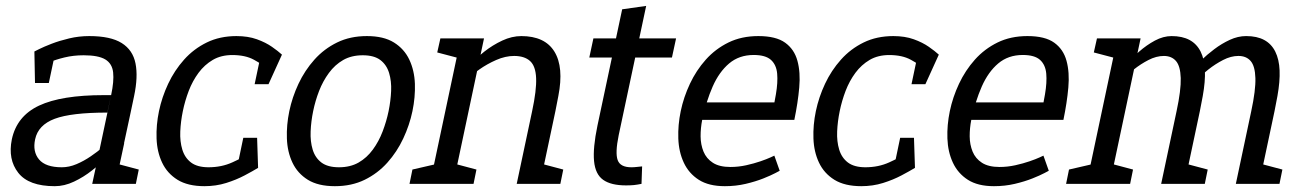

<svg xmlns="http://www.w3.org/2000/svg" viewBox="-20 -632 4476 660"><path d="M168.3 8Q78.8 8 42.8 -38Q6.7 -84 20.7 -153Q37.7 -233 114.3 -269Q191 -305 337 -305H362L349 -245Q224.7 -245 167.8 -223.6Q111 -202.2 100.7 -153Q91.7 -110.8 114.2 -83.9Q136.8 -57 192.5 -57ZM116.5 -403 98.2 -455Q98.2 -455 114.1 -463Q130 -471 157.1 -481.5Q184.2 -492 217.8 -500Q251.3 -508 286.7 -508L267.5 -442Q232.3 -442 201.6 -434.5Q170.8 -427 148.7 -417.5Q126.5 -408 116.5 -403ZM429 -245 362 -305Q372.3 -353 368.9 -383.2Q365.5 -413.5 341.8 -427.8Q318 -442 267.5 -442L286.7 -508Q360.2 -508 398.4 -484Q436.7 -460 445.8 -414Q455 -368 441 -302ZM373.3 -163.3 396.7 -146.7Q396.7 -146.7 383.6 -131Q370.5 -115.3 348 -92.3Q325.5 -69.3 296.5 -46.3Q267.5 -23.3 234.4 -7.7Q201.3 8 168.3 8L192.5 -57Q217.5 -57 243.1 -67.8Q268.7 -78.7 291.9 -94.6Q315.2 -110.5 333.5 -126.1Q351.8 -141.7 362.6 -152.5Q373.3 -163.3 373.3 -163.3ZM386 -45 310 -60 362 -305 429 -245ZM310 -60 407 -140 377 0H297ZM367 0 375.7 -70.8 457 -49.2 447 0ZM147.8 -346.7H100.3L98.2 -455H170.7Z M683.2 8Q625.7 8 590.2 -14Q554.8 -36 537.3 -73Q519.8 -110 518.2 -156Q516.5 -202 526.5 -250Q536.5 -298 558.1 -344Q579.7 -390 612.8 -427Q645.8 -464 690.8 -486Q735.7 -508 793.2 -508L779 -442.8Q740 -442.8 711.5 -426.1Q683 -409.3 662.5 -381.7Q642 -354 628.8 -319.7Q615.7 -285.3 608.5 -250Q601.2 -214.7 599.7 -180.2Q598.2 -145.8 606.7 -117.8Q615.2 -89.7 636.8 -73.3Q658.3 -57 697.3 -57ZM682.2 8 696.3 -57Q741.8 -57 778.8 -73.9Q815.8 -90.8 839.3 -105.8L867.2 -55Q849.2 -44 820.8 -29Q792.5 -14 757.5 -3Q722.5 8 682.2 8ZM900.3 -395Q883 -410 853.3 -426.4Q823.7 -442.8 778.2 -442.8L792.3 -508Q832.7 -508 863.1 -497Q893.5 -486 914.8 -471.1Q936.2 -456.2 949.2 -444.2ZM816.3 -158.3H863.8L867.2 -55H794.7ZM855.3 -342.5 876.7 -444 949.2 -444.2 903 -342.5Z M974.5 -250Q984.5 -298 1006.1 -344Q1027.7 -390 1060.8 -427Q1093.8 -464 1138.8 -486Q1183.7 -508 1241.2 -508Q1298.7 -508 1334.1 -486Q1369.5 -464 1387 -427Q1404.5 -390 1406.2 -344Q1407.8 -298 1397.8 -250Q1387.8 -202 1366.2 -156Q1344.7 -110 1311.6 -73Q1278.5 -36 1233.6 -14Q1188.7 8 1131.2 8Q1073.7 8 1038.2 -14Q1002.8 -36 985.3 -73Q967.8 -110 966.2 -156Q964.5 -202 974.5 -250ZM1056.5 -250Q1049.2 -214.7 1047.8 -180.2Q1046.3 -145.8 1054.8 -117.8Q1063.3 -89.7 1084.9 -73.3Q1106.5 -57 1145.3 -57Q1184.2 -57 1212.7 -73.3Q1241.2 -89.7 1261.7 -117.8Q1282.2 -145.8 1295.3 -180.2Q1308.5 -214.7 1315.8 -250Q1323 -285.3 1324.5 -319.2Q1326 -353.2 1317.5 -381.2Q1309 -409.3 1287.4 -425.7Q1265.8 -442 1227 -442Q1188.2 -442 1159.7 -425.7Q1131.2 -409.3 1110.6 -381.2Q1090 -353.2 1076.8 -319.2Q1063.7 -285.3 1056.5 -250Z M1889.2 -250H1809.2Q1824.7 -322.3 1822.9 -363.6Q1821.2 -404.8 1802.1 -422.2Q1783 -439.7 1746.7 -439.7L1771.5 -508Q1853 -508 1885.8 -454.6Q1918.7 -401.2 1899.3 -302ZM1563.8 -500H1643.8L1537.8 0H1457.8ZM1809.2 -250H1889.2L1836.2 0H1756.2ZM1569.5 -346.7 1544.5 -355Q1544.5 -355 1557.6 -370.5Q1570.7 -386 1593.1 -408.8Q1615.5 -431.5 1644.4 -454.2Q1673.3 -477 1706.4 -492.5Q1739.5 -508 1772.5 -508L1747.7 -439.7Q1717.2 -439.7 1685.5 -425.7Q1653.8 -411.7 1627.7 -393.2Q1601.5 -374.7 1585.5 -360.7Q1569.5 -346.7 1569.5 -346.7ZM1559 -431.7 1483 -451.7 1493.8 -500H1573.8ZM1527.8 0 1536.5 -70.8 1617.8 -49.2 1607.8 0ZM1387.7 0 1397.7 -49.2 1487.8 -70 1467.7 0ZM1826.2 0 1834.8 -70.8 1916.2 -49.2 1906.2 0Z M2005.7 -434.2 2019.8 -500H2304L2289.8 -434.2ZM2187.3 -60 2185.2 0Q2170.2 3 2158.8 4.2Q2147.5 5.3 2132 5.3Q2080.3 5.3 2053.4 -13.8Q2026.5 -32.8 2022.1 -77.9Q2017.7 -123 2033.7 -200L2118.7 -600L2201.2 -611.7L2106.7 -167Q2094.3 -106.5 2103.2 -81.8Q2112 -57 2150.3 -57Q2159.3 -57 2167.8 -58Q2176.3 -59 2187.3 -60Z M2586.7 -508 2570.8 -443Q2520.8 -443 2486.4 -413.9Q2452 -384.8 2429.8 -334.5Q2407.7 -284.2 2393.8 -220L2320 -250Q2330 -298 2351.6 -344Q2373.2 -390 2406.2 -427Q2439.3 -464 2484.2 -486Q2529.2 -508 2586.7 -508ZM2641.8 -97 2660.2 -45Q2660.2 -45 2645.1 -37Q2630 -29 2603.7 -18.5Q2577.3 -8 2543.4 0Q2509.5 8 2471.7 8L2490.8 -58Q2518.5 -58 2545.3 -64Q2572.2 -70 2594 -77.5Q2615.8 -85 2628.8 -91Q2641.8 -97 2641.8 -97ZM2320 -250 2393.8 -220Q2388.2 -191.8 2388.3 -163.4Q2388.5 -135 2398.3 -110.9Q2408.2 -86.8 2430.6 -72.4Q2453 -58 2490.8 -58L2471.7 8Q2416.3 8 2382 -14Q2347.7 -36 2330.5 -73Q2313.3 -110 2311.7 -156Q2310 -202 2320 -250ZM2376.8 -280H2712.8L2710.5 -220H2364.5ZM2586.7 -508Q2647.5 -508 2679 -485.2Q2710.5 -462.5 2721.2 -422.8Q2732 -383.2 2727.4 -331.2Q2722.8 -279.2 2710.5 -220H2630.2Q2640.2 -267.5 2647.2 -308.1Q2654.2 -348.7 2651.5 -378.9Q2648.8 -409.2 2630.2 -426.1Q2611.5 -443 2570.8 -443Z M2941.2 8Q2883.7 8 2848.2 -14Q2812.8 -36 2795.3 -73Q2777.8 -110 2776.2 -156Q2774.5 -202 2784.5 -250Q2794.5 -298 2816.1 -344Q2837.7 -390 2870.8 -427Q2903.8 -464 2948.8 -486Q2993.7 -508 3051.2 -508L3037 -442.8Q2998 -442.8 2969.5 -426.1Q2941 -409.3 2920.5 -381.7Q2900 -354 2886.8 -319.7Q2873.7 -285.3 2866.5 -250Q2859.2 -214.7 2857.7 -180.2Q2856.2 -145.8 2864.7 -117.8Q2873.2 -89.7 2894.8 -73.3Q2916.3 -57 2955.3 -57ZM2940.2 8 2954.3 -57Q2999.8 -57 3036.8 -73.9Q3073.8 -90.8 3097.3 -105.8L3125.2 -55Q3107.2 -44 3078.8 -29Q3050.5 -14 3015.5 -3Q2980.5 8 2940.2 8ZM3158.3 -395Q3141 -410 3111.3 -426.4Q3081.7 -442.8 3036.2 -442.8L3050.3 -508Q3090.7 -508 3121.1 -497Q3151.5 -486 3172.8 -471.1Q3194.2 -456.2 3207.2 -444.2ZM3074.3 -158.3H3121.8L3125.2 -55H3052.7ZM3113.3 -342.5 3134.7 -444 3207.2 -444.2 3161 -342.5Z M3511.7 -508 3495.8 -443Q3445.8 -443 3411.4 -413.9Q3377 -384.8 3354.8 -334.5Q3332.7 -284.2 3318.8 -220L3245 -250Q3255 -298 3276.6 -344Q3298.2 -390 3331.2 -427Q3364.3 -464 3409.2 -486Q3454.2 -508 3511.7 -508ZM3566.8 -97 3585.2 -45Q3585.2 -45 3570.1 -37Q3555 -29 3528.7 -18.5Q3502.3 -8 3468.4 0Q3434.5 8 3396.7 8L3415.8 -58Q3443.5 -58 3470.3 -64Q3497.2 -70 3519 -77.5Q3540.8 -85 3553.8 -91Q3566.8 -97 3566.8 -97ZM3245 -250 3318.8 -220Q3313.2 -191.8 3313.3 -163.4Q3313.5 -135 3323.3 -110.9Q3333.2 -86.8 3355.6 -72.4Q3378 -58 3415.8 -58L3396.7 8Q3341.3 8 3307 -14Q3272.7 -36 3255.5 -73Q3238.3 -110 3236.7 -156Q3235 -202 3245 -250ZM3301.8 -280H3637.8L3635.5 -220H3289.5ZM3511.7 -508Q3572.5 -508 3604 -485.2Q3635.5 -462.5 3646.2 -422.8Q3657 -383.2 3652.4 -331.2Q3647.8 -279.2 3635.5 -220H3555.2Q3565.2 -267.5 3572.2 -308.1Q3579.2 -348.7 3576.5 -378.9Q3573.8 -409.2 3555.2 -426.1Q3536.5 -443 3495.8 -443Z M3826.8 -346.7 3806 -355Q3806 -355 3817.7 -370.5Q3829.3 -386 3849.4 -408.8Q3869.5 -431.5 3895.3 -454.2Q3921.2 -477 3950 -492.5Q3978.8 -508 4007.8 -508L3981.3 -439.7Q3954.8 -439.7 3927.8 -425.7Q3900.7 -411.7 3877.6 -393.2Q3854.5 -374.7 3840.7 -360.7Q3826.8 -346.7 3826.8 -346.7ZM4024.5 -250Q4040 -322.3 4038.8 -363.6Q4037.5 -404.8 4022.5 -422.2Q4007.5 -439.7 3980.3 -439.7L4006.8 -508Q4044.3 -508 4069.2 -494.5Q4094 -481 4107.2 -454.5Q4120.3 -428 4121.9 -390Q4123.5 -352 4114.5 -302L4104.5 -250ZM4082.5 -346.7 4067.5 -380Q4067.5 -380 4078.7 -393Q4089.8 -406 4109.4 -425Q4129 -444 4154.2 -463Q4179.3 -482 4207.4 -495Q4235.5 -508 4263.5 -508L4237 -439.7Q4211.2 -439.7 4184.2 -425.7Q4157.2 -411.7 4133.9 -393.2Q4110.7 -374.7 4096.6 -360.7Q4082.5 -346.7 4082.5 -346.7ZM3714.8 0 3820.8 -500H3900.8L3794.8 0ZM3971.5 0 4024.5 -250H4104.5L4051.5 0ZM4228.2 0 4281.2 -250H4361.2L4308.2 0ZM4281.2 -250Q4296.7 -322.3 4295.4 -363.6Q4294.2 -404.8 4279.2 -422.2Q4264.2 -439.7 4237 -439.7L4263.5 -508Q4301 -508 4325.8 -494.5Q4350.7 -481 4363.8 -454.5Q4377 -428 4378.6 -390Q4380.2 -352 4371.2 -302L4361.2 -250ZM3644.7 0 3654.7 -49.2 3744.8 -70 3724.7 0ZM3784.8 0 3793.5 -70.8 3874.8 -49.2 3864.8 0ZM4298.2 0 4306.8 -70.8 4388.2 -49.2 4378.2 0ZM3816 -431.7 3740 -451.7 3750.8 -500H3830.8ZM4041.5 0 4050.2 -70.8 4131.5 -49.2 4121.5 0Z"/></svg>

Font: Epunda Slab Light
Style: Italic
Weight: 300
Italic angle: -12°
Designer: Simon Atzbach
Foundry: typofactur
Version: Version 1.102